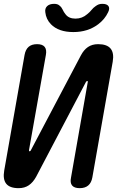

<svg xmlns="http://www.w3.org/2000/svg" viewBox="-20 -970 640 1000"><path d="M567 -648 461 -46Q456 -18 439.5 -4Q423 10 395 10Q367 10 355.5 -4Q344 -18 350 -46L437 -542Q438 -545 437 -546.5Q436 -548 434 -548Q432 -548 430.5 -546.5Q429 -545 427 -542L168 -49Q152 -20 130 -5Q108 10 77 10Q31 10 12.5 -13Q-6 -36 2 -82L108 -684Q113 -712 129 -726Q145 -740 173 -740Q201 -740 212.5 -726Q224 -712 219 -684L131 -188Q131 -185 131.5 -183.5Q132 -182 134 -182Q136 -182 138 -183.5Q140 -185 141 -188L401 -681Q416 -710 438 -725Q460 -740 491 -740Q537 -740 556 -717Q575 -694 567 -648ZM216 -906Q213 -926 225.5 -938Q238 -950 262 -950Q272 -950 279 -947.5Q286 -945 291 -940Q301 -932 306.5 -919.5Q312 -907 321 -896Q338 -873 373 -873Q408 -873 434 -896Q447 -906 456.5 -918Q466 -930 478 -938Q486 -944 494 -947Q502 -950 513 -950Q537 -950 545 -938Q553 -926 543 -906Q526 -870 492 -844Q438 -803 362 -803Q285 -803 245 -844Q220 -870 216 -906Z"/></svg>

Font: Maple Mono SemiBold
Style: Italic
Weight: 600
Italic angle: -10°
Monospace: yes
Designer: subframe7536
Version: Version 7.000